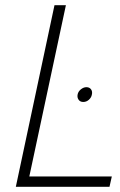

<svg xmlns="http://www.w3.org/2000/svg" viewBox="-20 -720 463 740"><path d="M313 -384Q302 -384 291.5 -375.5Q281 -367 279 -355Q277 -344 283 -335.5Q289 -327 301 -327Q313 -327 322.5 -335.5Q332 -344 334 -355Q337 -367 331 -375.5Q325 -384 313 -384ZM41 0H402L411 -40H93L234 -700H190Z"/></svg>

Font: Advent Pro Light
Style: Italic
Weight: 300
Italic angle: -12°
Version: Version 3.000